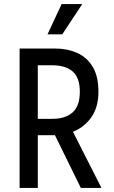

<svg xmlns="http://www.w3.org/2000/svg" viewBox="-20 -930 562 950"><path d="M77 0V-690H250Q313 -690 362 -668Q411 -646 439 -599Q467 -552 467 -476Q467 -400 432.5 -350.5Q398 -301 341 -278L482 0H380L252 -261H167V0ZM167 -342H238Q304 -342 339.5 -374Q375 -406 375 -476Q375 -545 340 -576Q305 -607 238 -607H167ZM215 -760 285 -910H387L288 -760Z"/></svg>

Font: Radio Canada Condensed
Style: Regular
Weight: 400
Width: 3
Designer: Charles Daoud, Etienne Aubert Bonn, Alexandre Saumier Demers, Jacques Le Bailly
Foundry: Radio-Canada
Version: Version 2.104; ttfautohint (v1.8.4.7-5d5b);gftools[0.9.28.de